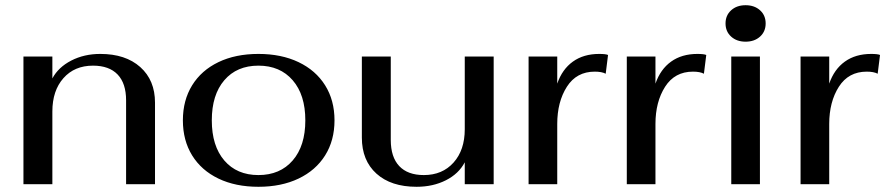

<svg xmlns="http://www.w3.org/2000/svg" viewBox="-20 -707 3404 737"><path d="M70 -490H181V-406Q204 -449 253.5 -474.5Q303 -500 365 -500Q462 -500 518.5 -449.5Q575 -399 575 -313V0H464V-322Q464 -387 431.5 -421Q399 -455 337 -455Q266 -455 223.5 -407Q181 -359 181 -279V0H70Z M682 -245Q682 -322 717.5 -379.5Q753 -437 818.5 -468.5Q884 -500 972 -500Q1060 -500 1126 -468.5Q1192 -437 1228 -379.5Q1264 -322 1264 -245Q1264 -168 1228 -110.5Q1192 -53 1126 -21.5Q1060 10 972 10Q884 10 818.5 -21.5Q753 -53 717.5 -110.5Q682 -168 682 -245ZM1152 -245Q1152 -343 1103.5 -399Q1055 -455 972 -455Q889 -455 841 -399Q793 -343 793 -245Q793 -147 841 -91Q889 -35 972 -35Q1055 -35 1103.5 -91Q1152 -147 1152 -245Z M1369 -179V-490H1480V-170Q1480 -104 1512.5 -69.5Q1545 -35 1607 -35Q1678 -35 1721 -83Q1764 -131 1764 -211V-490H1875V0H1764V-84Q1741 -40 1691.5 -15Q1642 10 1579 10Q1481 10 1425 -40.5Q1369 -91 1369 -179Z M2009 -490H2119V-386Q2138 -441 2179 -470.5Q2220 -500 2280 -500Q2305 -500 2314 -496L2305 -424Q2290 -432 2263 -432Q2193 -432 2156 -374Q2119 -316 2119 -231V0H2009Z M2386 -490H2496V-386Q2515 -441 2556 -470.5Q2597 -500 2657 -500Q2682 -500 2691 -496L2682 -424Q2667 -432 2640 -432Q2570 -432 2533 -374Q2496 -316 2496 -231V0H2386Z M2765 -617Q2765 -648 2786.5 -667.5Q2808 -687 2842 -687Q2876 -687 2897.5 -667.5Q2919 -648 2919 -617Q2919 -586 2897.5 -566.5Q2876 -547 2842 -547Q2808 -547 2786.5 -566.5Q2765 -586 2765 -617ZM2787 -490H2897V0H2787Z M3053 -490H3163V-386Q3182 -441 3223 -470.5Q3264 -500 3324 -500Q3349 -500 3358 -496L3349 -424Q3334 -432 3307 -432Q3237 -432 3200 -374Q3163 -316 3163 -231V0H3053Z"/></svg>

Font: Fahkwang Medium
Style: Regular
Weight: 500
Version: Version 1.000; ttfautohint (v1.6)